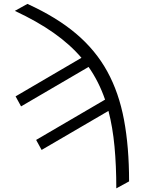

<svg xmlns="http://www.w3.org/2000/svg" viewBox="-20 -779 749 1008"><path d="M57.9 -721.9 123.9 -758.5Q276.3 -689.3 379.1 -602.5Q481.9 -515.6 543.1 -404.1Q604.4 -292.6 631 -150Q657.7 -7.5 657.7 173.3L590.6 209.9Q590.6 90.6 581.1 -10.3Q571.7 -111.2 549.4 -196.7L198.5 8.2L169.7 -44.4L531.6 -256Q498.9 -350.9 445 -427.6L90.6 -220.5L61.8 -273.1L407.7 -475.5Q347.3 -546.2 261.2 -606.7Q175.1 -667.3 57.9 -721.9Z"/></svg>

Font: Inter Zeller Light
Style: Regular
Weight: 300
Designer: Rasmus Andersson; Joe Bland
Foundry: zeller
Version: Version 3.015;git-dec3a8cb1